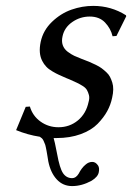

<svg xmlns="http://www.w3.org/2000/svg" viewBox="-20 -459 449 652"><path d="M67.4 -96.2 81.5 -97.2Q90.8 -65.4 117.7 -46.1Q144.5 -26.9 178.7 -26.9Q216.3 -26.9 244.4 -50Q272.5 -73.2 280.8 -112.8Q284.7 -126 282 -136.2Q279.3 -146.5 274.9 -153.8Q270.5 -161.1 260.7 -167.2Q251 -173.3 240.7 -178.2Q230.5 -183.1 215.8 -189.5Q209 -192.4 205.1 -193.8L179.7 -205.1Q170.9 -209 158 -216.6Q145 -224.1 137 -232.7Q128.9 -241.2 123.5 -252Q109.9 -277.8 118.2 -316.9Q126.5 -356 156.5 -384.8Q186.5 -413.6 222.9 -426.3Q259.3 -439 296.4 -439Q357.4 -439 407.7 -407.2L408.7 -403.8L375.5 -336.9L362.3 -335.9Q356 -362.3 336.7 -382.6Q317.4 -402.8 284.7 -402.8Q252.4 -402.8 225.6 -384.3Q198.7 -365.7 192.4 -335.9Q188.5 -318.8 193.1 -305.7Q197.8 -292.5 209.7 -283.4Q221.7 -274.4 232.2 -269.5Q242.7 -264.6 257.8 -258.8Q259.8 -258.3 260.7 -257.8Q274.9 -252.4 284.2 -248.5Q293.5 -244.6 305.4 -238.8Q317.4 -232.9 325 -227.3Q332.5 -221.7 340.8 -214.1Q349.1 -206.5 353.5 -198Q357.9 -189.5 361.3 -178.7Q364.7 -168 364.5 -155Q364.3 -142.1 360.8 -127Q356 -103.5 344.2 -81.8Q332.5 -60.1 311.3 -38.3Q290 -16.6 253.9 -3.4Q217.8 9.8 171.9 9.8H162.1Q165 17.6 173.8 63Q182.6 112.3 194.1 129.2Q205.6 146 225.1 146Q237.8 146 247.1 130.9Q257.3 110.8 270.5 100.1Q280.8 90.8 293.5 90.8Q304.7 90.8 313 103Q318.4 111.3 315.4 126Q312.5 141.6 291 154.8Q257.8 172.9 225.1 172.9Q193.8 172.9 172.9 150.4Q151.9 127.9 144 88.9Q143.1 83.5 141.1 71Q139.2 58.6 138.2 54Q137.2 49.3 135.5 40.5Q133.8 31.7 131.8 28.3L127.9 19Q125.5 13.7 122.3 10.7Q119.1 7.8 115.2 5.4Q73.7 -1 34.7 -17.1Z"/></svg>

Font: Linux Biolinum G
Style: Italic
Weight: 400
Italic angle: -12°
Designer: Philipp H. Poll
Foundry: Philipp H. Poll
Version: Version 0.5.1